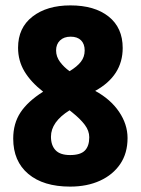

<svg xmlns="http://www.w3.org/2000/svg" viewBox="-20 -681 522 712"><path d="M241 -661Q331 -661 383 -619.5Q435 -578 435 -503Q435 -400 333 -344Q390 -313 421.5 -266.5Q453 -220 453 -169Q453 -113 426 -73Q399 -33 351 -11Q303 11 240 11Q141 11 85 -36Q29 -83 29 -167Q29 -223 56 -264Q83 -305 140 -341Q94 -377 70.5 -416.5Q47 -456 47 -504Q47 -578 100.5 -619.5Q154 -661 241 -661ZM242 -545Q217 -545 202.5 -531Q188 -517 188 -494Q188 -471 202.5 -451.5Q217 -432 238 -417Q266 -434 280 -452Q294 -470 294 -494Q294 -518 280.5 -531.5Q267 -545 242 -545ZM169 -174Q169 -142 186 -124Q203 -106 240 -106Q278 -106 294.5 -122.5Q311 -139 311 -172Q311 -196 294.5 -218Q278 -240 248 -264L238 -272Q169 -229 169 -174Z"/></svg>

Font: Noto Sans Telugu ExtraCondensed ExtraBold
Style: Regular
Weight: 800
Width: 2
Designer: Jelle Bosma - Monotype Design Team
Foundry: Monotype Imaging Inc.
Version: Version 2.005; ttfautohint (v1.8.4.7-5d5b)